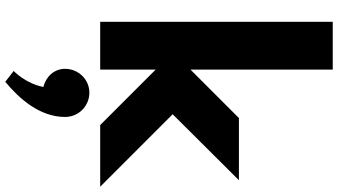

<svg xmlns="http://www.w3.org/2000/svg" viewBox="-290 -610 1251 710"><g transform="rotate(90 335.0 -254.5)"><path d="M646 -513H416L237 -334V-860H60V0H237V-205L442 0H670L402 -268ZM322 40C274 40 234 80 234 130C234 170 263 201 301 210C289 275 242 320 242 320L282 351C345 299 412 223 412 130C412 80 372 40 322 40Z"/></g></svg>

Font: Hussar Techniczny
Style: Bold 
Weight: 700
Foundry: Cannot Into Space Fonts
Version: Version 0.77